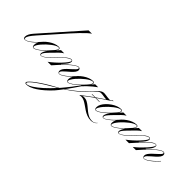

<svg xmlns="http://www.w3.org/2000/svg" viewBox="-133 -1810 3277 3277"><g transform="rotate(45 1505.5 -171.0)"><path d="M-34 9Q-69 9 -69 -30Q-69 -91 0 -169L624 -874H706Q685 -864 642.5 -825.5Q600 -787 545 -730Q490 -673 430 -606L57 -185Q-2 -118 -25.5 -81.5Q-49 -45 -49 -20Q-49 3 -31 3Q3 3 61.5 -39.5Q120 -82 185 -156L196 -169H206L197 -159Q126 -78 66.5 -34.5Q7 9 -34 9Z M173 7Q140 7 140 -44Q140 -78 160 -116Q180 -154 214 -189.5Q248 -225 290 -254Q332 -283 376.5 -300Q421 -317 461 -317Q495 -317 495 -291Q495 -271 470 -237L530 -303H607Q569 -281 534 -246Q460 -172 417.5 -127.5Q375 -83 357 -58Q339 -33 339 -17Q339 3 355 3Q373 3 405 -17.5Q437 -38 477.5 -74Q518 -110 559 -156L570 -169H580L571 -159Q530 -112 487.5 -73.5Q445 -35 409.5 -13Q374 9 353 9Q342 9 333.5 0.5Q325 -8 325 -21Q325 -62 377 -134Q341 -97 302 -65Q263 -33 229 -13Q195 7 173 7ZM174 0Q193 0 225.5 -19Q258 -38 298.5 -71.5Q339 -105 381 -148Q428 -197 457 -232.5Q486 -268 486 -290Q486 -307 464 -307Q444 -307 413.5 -291Q383 -275 348.5 -248.5Q314 -222 280 -190Q246 -158 218 -125Q190 -92 173 -63.5Q156 -35 156 -16Q156 0 174 0Z M580 -169H570L582 -182Q638 -244 689 -281.5Q740 -319 770 -319Q782 -319 790 -311Q798 -303 798 -290Q798 -262 774.5 -227Q751 -192 694 -133H703Q746 -178 793.5 -219.5Q841 -261 882 -288Q923 -315 947 -315Q962 -315 974 -305Q986 -295 986 -274Q986 -246 964.5 -217.5Q943 -189 912 -161Q881 -133 849.5 -106.5Q818 -80 796.5 -57Q775 -34 775 -16Q775 -8 781.5 -2.5Q788 3 796 3Q816 3 852.5 -19.5Q889 -42 932 -78Q975 -114 1012 -156L1024 -169H1034L1025 -159Q984 -112 939 -74Q894 -36 856 -13.5Q818 9 795 9Q780 9 769.5 -3.5Q759 -16 759 -34Q759 -62 779.5 -91.5Q800 -121 831 -150Q862 -179 892.5 -206Q923 -233 943.5 -255Q964 -277 964 -293Q964 -308 946 -308Q928 -308 897 -289Q866 -270 828 -239Q790 -208 752 -171Q714 -134 681 -98L593 0H508Q555 -34 604 -78Q653 -122 694.5 -166Q736 -210 761.5 -245Q787 -280 787 -295Q787 -312 769 -312Q753 -312 723 -294.5Q693 -277 658.5 -247.5Q624 -218 592 -182Z M1001 7Q968 7 968 -44Q968 -78 988 -116Q1008 -154 1042 -189.5Q1076 -225 1118 -254Q1160 -283 1204.5 -300Q1249 -317 1289 -317Q1323 -317 1323 -291Q1323 -280 1316.5 -266Q1310 -252 1294 -231L1296 -234L1353 -303H1426Q1391 -279 1352 -246.5Q1313 -214 1276 -179Q1239 -144 1210 -111Q1164 -42 1123.5 15.5Q1083 73 1049 120Q1154 50 1238 -22Q1322 -94 1378 -156L1389 -169H1400L1391 -159Q1331 -91 1245.5 -17Q1160 57 1036 137Q976 217 935 264Q814 393 707.5 462.5Q601 532 524 532Q493 532 493 510Q493 493 527 460Q561 427 618 385Q675 343 746.5 298Q818 253 893 213Q931 193 968 171Q1002 131 1036.5 89Q1071 47 1105 3Q1122 -21 1143 -48.5Q1164 -76 1199 -122H1193Q1135 -64 1082 -28.5Q1029 7 1001 7ZM1002 0Q1031 0 1088 -41Q1145 -82 1209 -148Q1269 -210 1291.5 -240.5Q1314 -271 1314 -290Q1314 -307 1292 -307Q1272 -307 1241.5 -291Q1211 -275 1176.5 -248.5Q1142 -222 1108 -190Q1074 -158 1046 -125Q1018 -92 1001 -63.5Q984 -35 984 -16Q984 0 1002 0ZM507 509Q507 523 522 523Q562 523 629 480.5Q696 438 779 363Q862 288 950 190Q925 205 899 220Q821 265 750 309.5Q679 354 624.5 393.5Q570 433 538.5 463Q507 493 507 509Z M1620 -148 1615 -140H1518Q1471 -106 1425 -72.5Q1379 -39 1340 -8Q1347 -11 1356.5 -12.5Q1366 -14 1375 -14Q1418 -14 1454.5 5.5Q1491 25 1525 53.5Q1559 82 1594 110.5Q1629 139 1669 158.5Q1709 178 1758 178Q1812 178 1849 133L1852 135Q1832 164 1799.5 176.5Q1767 189 1740 189Q1686 189 1640.5 171Q1595 153 1556 127Q1517 101 1480.5 75Q1444 49 1408.5 31Q1373 13 1334 13Q1317 13 1303 21L1297 14Q1341 -21 1394 -60.5Q1447 -100 1503 -140H1432L1437 -148H1514Q1594 -204 1669 -254Q1635 -254 1598.5 -261Q1562 -268 1533 -268Q1500 -268 1471.5 -242.5Q1443 -217 1411 -182L1399 -169H1389L1401 -182Q1430 -215 1457 -243Q1484 -271 1511.5 -288.5Q1539 -306 1567 -306Q1586 -306 1612 -302Q1638 -298 1665 -294.5Q1692 -291 1714 -291Q1740 -291 1761 -321H1780Q1761 -305 1744.5 -293.5Q1728 -282 1715 -274Q1675 -248 1627 -215.5Q1579 -183 1530 -148Z M1678 7Q1645 7 1645 -44Q1645 -78 1665 -116Q1685 -154 1719 -189.5Q1753 -225 1795 -254Q1837 -283 1881.5 -300Q1926 -317 1966 -317Q2000 -317 2000 -291Q2000 -271 1975 -237L2035 -303H2112Q2074 -281 2039 -246Q1965 -172 1922.5 -127.5Q1880 -83 1862 -58Q1844 -33 1844 -17Q1844 3 1860 3Q1878 3 1910 -17.5Q1942 -38 1982.5 -74Q2023 -110 2064 -156L2075 -169H2085L2076 -159Q2035 -112 1992.5 -73.5Q1950 -35 1914.5 -13Q1879 9 1858 9Q1847 9 1838.5 0.5Q1830 -8 1830 -21Q1830 -62 1882 -134Q1846 -97 1807 -65Q1768 -33 1734 -13Q1700 7 1678 7ZM1679 0Q1698 0 1730.5 -19Q1763 -38 1803.5 -71.5Q1844 -105 1886 -148Q1933 -197 1962 -232.5Q1991 -268 1991 -290Q1991 -307 1969 -307Q1949 -307 1918.5 -291Q1888 -275 1853.5 -248.5Q1819 -222 1785 -190Q1751 -158 1723 -125Q1695 -92 1678 -63.5Q1661 -35 1661 -16Q1661 0 1679 0Z M2052 7Q2019 7 2019 -44Q2019 -78 2039 -116Q2059 -154 2093 -189.5Q2127 -225 2169 -254Q2211 -283 2255.5 -300Q2300 -317 2340 -317Q2374 -317 2374 -291Q2374 -271 2349 -237L2409 -303H2486Q2448 -281 2413 -246Q2339 -172 2296.5 -127.5Q2254 -83 2236 -58Q2218 -33 2218 -17Q2218 3 2234 3Q2252 3 2284 -17.5Q2316 -38 2356.5 -74Q2397 -110 2438 -156L2449 -169H2459L2450 -159Q2409 -112 2366.5 -73.5Q2324 -35 2288.5 -13Q2253 9 2232 9Q2221 9 2212.5 0.5Q2204 -8 2204 -21Q2204 -62 2256 -134Q2220 -97 2181 -65Q2142 -33 2108 -13Q2074 7 2052 7ZM2053 0Q2072 0 2104.5 -19Q2137 -38 2177.5 -71.5Q2218 -105 2260 -148Q2307 -197 2336 -232.5Q2365 -268 2365 -290Q2365 -307 2343 -307Q2323 -307 2292.5 -291Q2262 -275 2227.5 -248.5Q2193 -222 2159 -190Q2125 -158 2097 -125Q2069 -92 2052 -63.5Q2035 -35 2035 -16Q2035 0 2053 0Z M2560 -98 2472 0H2387Q2434 -34 2483 -78Q2532 -122 2573.5 -166Q2615 -210 2640.5 -245Q2666 -280 2666 -295Q2666 -312 2648 -312Q2632 -312 2602 -294.5Q2572 -277 2537.5 -247.5Q2503 -218 2471 -182L2459 -169H2449L2461 -182Q2517 -244 2568 -281.5Q2619 -319 2649 -319Q2661 -319 2669 -311Q2677 -303 2677 -290Q2677 -262 2653.5 -227Q2630 -192 2573 -133H2582L2628 -182Q2684 -243 2731 -278Q2778 -313 2808 -313Q2819 -313 2827 -305.5Q2835 -298 2835 -285Q2835 -257 2814 -223Q2793 -189 2740 -133H2750Q2782 -166 2817 -198.5Q2852 -231 2885.5 -257.5Q2919 -284 2947.5 -299.5Q2976 -315 2994 -315Q3008 -315 3020.5 -305Q3033 -295 3033 -274Q3033 -246 3011.5 -217.5Q2990 -189 2959 -161Q2928 -133 2896.5 -106.5Q2865 -80 2843.5 -57Q2822 -34 2822 -16Q2822 3 2843 3Q2863 3 2899.5 -19.5Q2936 -42 2978.5 -78Q3021 -114 3059 -156L3070 -169H3080L3071 -159Q3030 -112 2985.5 -74Q2941 -36 2903 -13.5Q2865 9 2842 9Q2827 9 2816 -3.5Q2805 -16 2805 -34Q2805 -62 2826 -91.5Q2847 -121 2877.5 -150Q2908 -179 2938.5 -206Q2969 -233 2990 -255Q3011 -277 3011 -293Q3011 -308 2992 -308Q2974 -308 2943 -289Q2912 -270 2874 -239Q2836 -208 2798 -171Q2760 -134 2727 -98L2640 0H2563Q2608 -34 2654 -77.5Q2700 -121 2738.5 -164Q2777 -207 2801 -241Q2825 -275 2825 -290Q2825 -307 2807 -307Q2791 -307 2763.5 -290Q2736 -273 2703.5 -245Q2671 -217 2639 -182Z"/></g></svg>

Font: Ballet 16pt
Style: Regular
Weight: 400
Designer: Maximiliano R. Sproviero
Foundry: Omnibus-Type
Version: Version 1.100; ttfautohint (v1.8.3)